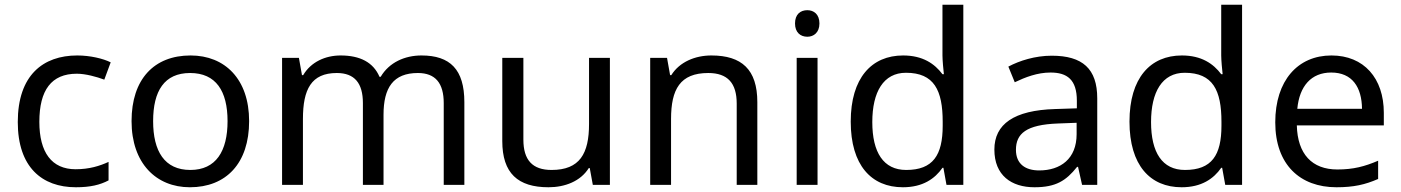

<svg xmlns="http://www.w3.org/2000/svg" viewBox="-20 -780 5909 810"><path d="M300 10C361 10 402 0 438 -19V-97C401 -80 357 -66 299 -66C198 -66 146 -137 146 -266C146 -400 197 -469 304 -469C341 -469 388 -456 420 -444L447 -517C415 -533 360 -546 306 -546C162 -546 55 -463 55 -265C55 -75 157 10 300 10Z M1031 -269C1031 -446 929 -546 784 -546C630 -546 535 -446 535 -269C535 -91 639 10 781 10C934 10 1031 -91 1031 -269ZM626 -269C626 -396 673 -472 782 -472C891 -472 940 -396 940 -269C940 -142 891 -63 783 -63C674 -63 626 -142 626 -269Z M1758 -546C1688 -546 1622 -517 1586 -456H1581C1555 -517 1499 -546 1417 -546C1353 -546 1292 -519 1259 -463H1254L1241 -536H1170V0H1258V-278C1258 -403 1293 -472 1401 -472C1476 -472 1511 -429 1511 -345V0H1598V-296C1598 -410 1639 -472 1743 -472C1817 -472 1852 -429 1852 -345V0H1939V-349C1939 -487 1879 -546 1758 -546Z M2553 -536H2465V-257C2465 -132 2426 -63 2307 -63C2226 -63 2188 -105 2188 -191V-536H2099V-185C2099 -49 2165 10 2294 10C2363 10 2429 -15 2464 -71H2468L2481 0H2553Z M2981 -546C2913 -546 2847 -519 2812 -463H2807L2794 -536H2723V0H2811V-278C2811 -403 2849 -472 2968 -472C3050 -472 3088 -429 3088 -343V0H3175V-349C3175 -487 3109 -546 2981 -546Z M3386 -737C3357 -737 3334 -720 3334 -681C3334 -643 3357 -625 3386 -625C3413 -625 3437 -643 3437 -681C3437 -720 3413 -737 3386 -737ZM3429 -536H3341V0H3429Z M3789 10C3873 10 3924 -26 3956 -72H3960L3973 0H4044V-760H3956V-546C3956 -526 3960 -484 3962 -467H3956C3923 -511 3873 -546 3790 -546C3657 -546 3569 -451 3569 -267C3569 -83 3656 10 3789 10ZM3803 -63C3707 -63 3660 -137 3660 -265C3660 -392 3707 -473 3802 -473C3921 -473 3957 -399 3957 -266V-250C3957 -125 3916 -63 3803 -63Z M4417 -545C4347 -545 4281 -524 4234 -499L4261 -433C4305 -454 4356 -474 4412 -474C4482 -474 4523 -444 4523 -355V-323L4432 -320C4257 -315 4175 -256 4175 -149C4175 -40 4247 10 4344 10C4434 10 4477 -17 4524 -76H4528L4545 0H4609V-365C4609 -490 4547 -545 4417 -545ZM4443 -259 4522 -262V-214C4522 -110 4454 -61 4364 -61C4306 -61 4266 -88 4266 -148C4266 -216 4309 -254 4443 -259Z M4965 10C5049 10 5100 -26 5132 -72H5136L5149 0H5220V-760H5132V-546C5132 -526 5136 -484 5138 -467H5132C5099 -511 5049 -546 4966 -546C4833 -546 4745 -451 4745 -267C4745 -83 4832 10 4965 10ZM4979 -63C4883 -63 4836 -137 4836 -265C4836 -392 4883 -473 4978 -473C5097 -473 5133 -399 5133 -266V-250C5133 -125 5092 -63 4979 -63Z M5597 -546C5455 -546 5360 -440 5360 -264C5360 -85 5465 10 5618 10C5691 10 5739 -1 5794 -25V-102C5738 -78 5690 -65 5622 -65C5515 -65 5454 -130 5451 -251H5818V-304C5818 -450 5734 -546 5597 -546ZM5596 -474C5685 -474 5725 -412 5726 -321H5453C5462 -417 5512 -474 5596 -474Z"/></svg>

Font: Noto Sans Lycian
Style: Regular
Weight: 400
Designer: Monotype Design Team
Foundry: Monotype Imaging Inc.
Version: Version 2.002